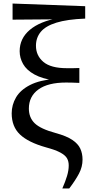

<svg xmlns="http://www.w3.org/2000/svg" viewBox="-20 -837 527 1084"><path d="M332 227Q349 188 358.5 156.5Q368 125 368 97Q368 74 358.5 57Q349 40 322 25Q295 10 240 -5Q140 -33 93 -77.5Q46 -122 46 -197Q46 -245 70.5 -287Q95 -329 149.5 -357Q204 -385 293 -392L292 -382Q219 -392 174.5 -416.5Q130 -441 110.5 -475.5Q91 -510 91 -548Q91 -620 148.5 -668.5Q206 -717 311 -735L300 -719V-728L51 -726V-817L461 -802V-732Q359 -728 298 -709Q237 -690 210 -657Q183 -624 183 -579Q183 -523 225 -487.5Q267 -452 358 -452Q371 -452 391.5 -452Q412 -452 428 -453V-369Q409 -370 388 -370.5Q367 -371 353 -371Q251 -371 197 -332Q143 -293 143 -224Q143 -173 176 -141Q209 -109 294 -86Q356 -69 388.5 -47Q421 -25 433.5 2.5Q446 30 446 64Q446 105 426 143Q406 181 371 227Z"/></svg>

Font: Noto Serif TC SemiBold
Style: Regular
Weight: 600
Version: Version 2.002-H1;hotconv 1.1.0;makeotfexe 2.6.0